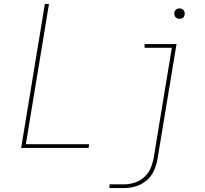

<svg xmlns="http://www.w3.org/2000/svg" viewBox="-20 -755 1048 980"><path d="M88 0H432L435 -19H112L230 -735H209ZM896 -659Q902 -659 908 -661Q914 -663 917.5 -668Q921 -673 922 -679Q924 -687 921.5 -695Q919 -703 912 -707.5Q905 -712 896 -712Q891 -712 885 -710Q879 -708 875 -702.5Q871 -697 870 -692Q869 -683 871.5 -675Q874 -667 881 -663Q888 -659 896 -659ZM539 205H611Q641 205 671.5 196.5Q702 188 727.5 166.5Q753 145 766 115.5Q779 86 784 56L881 -530H718V-511H857L764 53Q759 80 747.5 106Q736 132 714 151Q692 170 665 178Q638 186 611 186H539Z"/></svg>

Font: Iosevka Sparkle Thin Oblique
Style: Regular
Weight: 100
Italic angle: -9°
Designer: Belleve Invis
Foundry: Belleve Invis
Version: Version 4.5.0; ttfautohint (v1.8.3)